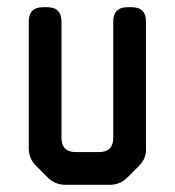

<svg xmlns="http://www.w3.org/2000/svg" viewBox="-20 -505 486 534"><path d="M113 -11Q133 9 162 9H285Q314 9 334 -11L366 -43Q388 -65 386 -93V-445Q386 -485 346 -485H335Q295 -485 295 -445V-122Q295 -82 255 -82H191Q151 -82 151 -122V-445Q151 -485 111 -485H100Q60 -485 60 -445V-93Q60 -64 80 -44Z"/></svg>

Font: WD-XL Lubrifont TC
Style: Regular
Weight: 400
Designer: [WD-XL Lubrifont] Copyright 2020-2022 (c) NightFurySL2001, Skr-ZERO; [ZCOOL QingKe HuangYou] Copyright 2018-2022 (c) The
Version: Version 2.001;hotconv 1.1.1;makeotfexe 2.6.0